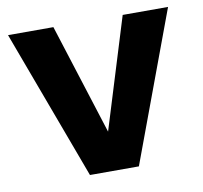

<svg xmlns="http://www.w3.org/2000/svg" viewBox="-64 -588 693 657"><g transform="rotate(-10 282.5 -260.0)"><path d="M4.4 -520H162L284.2 -135.4L402.8 -520H560.4L367.4 0H197.4Z"/></g></svg>

Font: Aspekta Variable
Style: Regular
Weight: 400
Designer: Ivo Dolenc
Version: Version 2.100